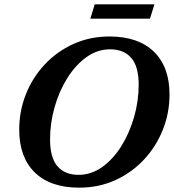

<svg xmlns="http://www.w3.org/2000/svg" viewBox="-20 -851 800 884"><path d="M760.5 -416Q760.5 -330.5 729.5 -253Q698.5 -175.5 642.5 -115.8Q586.5 -56 510.8 -21.5Q435 13 344.5 13Q212 13 140.2 -57Q68.5 -127 68.5 -254Q68.5 -339.5 99.2 -417Q130 -494.5 186 -554.2Q242 -614 318 -648.5Q394 -683 484 -683Q616.5 -683 688.5 -613Q760.5 -543 760.5 -416ZM210.5 -209.5Q210.5 -124.5 244.8 -85.2Q279 -46 341.5 -46Q400 -46 450.5 -82Q501 -118 538.5 -178Q576 -238 597.2 -311.8Q618.5 -385.5 618.5 -460.5Q618.5 -545.5 584 -584.8Q549.5 -624 487 -624Q428.5 -624 378.2 -588Q328 -552 290.2 -492Q252.5 -432 231.5 -358.2Q210.5 -284.5 210.5 -209.5ZM396 -765 416 -831H691L670.5 -765Z"/></svg>

Font: Newsreader Text
Style: Bold Italic
Weight: 700
Italic angle: -17°
Designer: Hugues Gentile
Foundry: Production Type
Version: Version 1.001